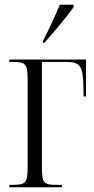

<svg xmlns="http://www.w3.org/2000/svg" viewBox="-20 -786 396 806"><path d="M161 -616V-606H166C206 -651 265 -721 289 -756V-766H231C212 -721 190 -671 161 -616ZM19 0H240V-10H221C164 -10 156 -16 156 -83V-526H255C315 -526 328 -513 330 -423L331 -381H341V-536H19V-526H32C87 -526 96 -519 96 -452V-83C96 -18 88 -10 32 -10H19Z"/></svg>

Font: Noto Serif Display ExtraCondensed Light
Style: Regular
Weight: 300
Width: 2
Designer: Monotype Design Team
Foundry: Monotype Imaging Inc.
Version: Version 2.009